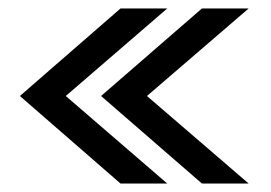

<svg xmlns="http://www.w3.org/2000/svg" viewBox="-20 -474 640 454"><path d="M265 -40H375.5L135.5 -247L375.5 -454H265L27 -247ZM457.5 -40H568L327.5 -247L568 -454H457.5L219 -247Z"/></svg>

Font: Anybody SemiExpanded
Style: Regular
Weight: 400
Width: 6
Designer: Tyler Finck
Foundry: Etcetera Type Company
Version: Version 1.113;gftools[0.9.25]